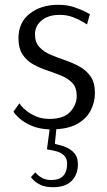

<svg xmlns="http://www.w3.org/2000/svg" viewBox="-20 -530 448 801"><path d="M201 251Q168 251 147.5 240.5Q127 230 118 219.5Q109 209 109 209L127 189Q127 189 134.5 197Q142 205 157 213Q172 221 194 221Q260 221 260 153Q260 131 247.5 119Q235 107 218 102Q201 97 188.5 95.5Q176 94 176 92L187 10Q145 8 116.5 -3.5Q88 -15 70 -29Q52 -43 44 -53.5Q36 -64 36 -64L61 -99Q61 -99 68.5 -89Q76 -79 92 -66.5Q108 -54 131.5 -44Q155 -34 187 -34Q246 -34 273 -63.5Q300 -93 300 -130Q300 -164 282.5 -183Q265 -202 237.5 -213.5Q210 -225 178.5 -235.5Q147 -246 119.5 -261Q92 -276 74.5 -302Q57 -328 57 -371Q57 -436 104 -473Q151 -510 223 -510Q260 -510 289.5 -500Q319 -490 337 -480.5Q355 -471 355 -471L343 -428Q343 -428 327 -438Q311 -448 285.5 -458Q260 -468 229 -468Q182 -468 154 -445Q126 -422 126 -387Q126 -354 144 -334Q162 -314 190.5 -302Q219 -290 251 -279Q283 -268 311.5 -252.5Q340 -237 358 -211Q376 -185 376 -142Q376 -104 359 -70.5Q342 -37 306.5 -15.5Q271 6 215 9L209 69Q209 71 223.5 74Q238 77 257 85Q276 93 290.5 109.5Q305 126 305 155Q305 198 279 224.5Q253 251 201 251Z"/></svg>

Font: Arsenal SC
Style: Regular
Weight: 400
Designer: Andrij Shevchenko
Foundry: Stairsfor
Version: Version 2.001; ttfautohint (v1.8.4.7-5d5b)